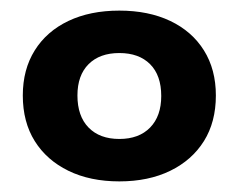

<svg xmlns="http://www.w3.org/2000/svg" viewBox="-20 -736 450 362"><path d="M205 -394Q150 -394 109 -414Q68 -434 45.5 -470Q23 -506 23 -556Q23 -605 45.5 -641Q68 -677 109 -696.5Q150 -716 205 -716Q260 -716 301 -696.5Q342 -677 364.5 -641Q387 -605 387 -556Q387 -506 364.5 -470Q342 -434 301 -414Q260 -394 205 -394ZM205 -474Q242 -474 263 -495.5Q284 -517 284 -555Q284 -594 263 -615Q242 -636 205 -636Q168 -636 147 -615Q126 -594 126 -556Q126 -517 147 -495.5Q168 -474 205 -474Z"/></svg>

Font: Nunito Sans 10pt SemiExpanded ExtraBold
Style: Regular
Weight: 800
Width: 6
Designer: Vernon Adams
Foundry: Vernon Adams
Version: Version 3.101;gftools[0.9.27]